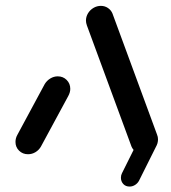

<svg xmlns="http://www.w3.org/2000/svg" viewBox="-20 -539 598 671"><path d="M77.8 0Q59.3 0 46.7 -12.4Q34.1 -24.8 34.1 -43Q34.1 -56.3 41.1 -68.5L136.3 -245.2Q143.7 -257.4 155.9 -264.8Q168.1 -272.2 181.9 -272.2Q200.4 -272.2 213 -259.6Q225.6 -247 225.6 -228.5Q225.6 -216.3 218.5 -203.3L123 -26.7Q115.9 -14.4 103.9 -7.2Q91.9 0 77.8 0ZM532.2 -52.2Q532.2 -38.5 525 -26.5Q517.8 -14.4 505.7 -7.2Q493.7 0 480 0Q466.3 0 455.6 -7.4Q444.8 -14.8 439.6 -26.7L283.7 -450Q280.4 -459.3 280.4 -467Q280.4 -480.7 287.6 -492.6Q294.8 -504.4 306.9 -511.5Q318.9 -518.5 332.6 -518.5Q346.3 -518.5 357.2 -511.1Q368.1 -503.7 373 -491.9L528.9 -68.5Q532.2 -60.7 532.2 -52.2ZM402.6 82.2Q402.6 73.3 406.3 66.3L468.5 -58.5Q473.7 -67.4 482.4 -73Q491.1 -78.5 501.1 -78.5Q515.2 -78.5 523.3 -69.4Q531.5 -60.4 531.5 -47.4Q531.5 -38.5 527.8 -31.5L465.6 93Q460.7 101.9 451.9 107.4Q443 113 433 113Q418.9 113 410.7 103.9Q402.6 94.8 402.6 82.2Z"/></svg>

Font: 26F Galaxy Sans Extra Bold
Style: Italic
Weight: 800
Italic angle: -5°
Designer: C₂₉H₂₅N₃O₅
Version: Version 1.200